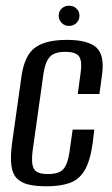

<svg xmlns="http://www.w3.org/2000/svg" viewBox="-20 -644 393 674"><path d="M143 10Q107 10 81 4Q55 -2 39.5 -17.5Q24 -33 20 -62.5Q16 -92 22 -139L56 -380Q67 -451 104 -477.5Q141 -504 215 -504Q288 -504 318 -477.5Q348 -451 338 -380L329 -314H253L263 -388Q269 -427 258.5 -444.5Q248 -462 209 -462Q171 -462 155 -444.5Q139 -427 133 -388L94 -111Q89 -68 99.5 -50.5Q110 -33 148 -33Q187 -33 202.5 -50.5Q218 -68 224 -111L235 -189H311L305 -139Q296 -77 276.5 -45Q257 -13 224 -1.5Q191 10 143 10ZM222 -553Q207 -553 196.5 -563.5Q186 -574 186 -589Q186 -604 196.5 -614Q207 -624 222 -624Q238 -624 248.5 -614Q259 -604 259 -589Q259 -574 248.5 -563.5Q238 -553 222 -553Z"/></svg>

Font: Alumni Sans Thin Medium
Style: Italic
Weight: 500
Italic angle: -8°
Version: Version 1.016